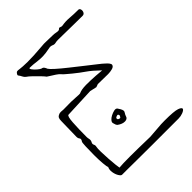

<svg xmlns="http://www.w3.org/2000/svg" viewBox="-191 -547 839 839"><g transform="rotate(-45 229.0 -127.5)"><path d="M414 197Q317 197 253.5 197Q190 197 152.5 196.5Q115 196 97 196Q79 196 73.5 196Q68 196 66 196Q60 196 53 184.5Q46 173 43.5 157Q41 141 47 129Q44 124 42 101Q40 78 40 48.5Q40 19 41 -4Q42 -27 44 -30Q52 -41 47 -47Q42 -53 42 -62L44 -159Q44 -170 47.5 -176.5Q51 -183 64 -187Q70 -188 72 -187.5Q74 -187 86 -186.5Q98 -186 133 -187Q146 -187 164.5 -185.5Q183 -184 187 -185Q204 -193 233.5 -193Q263 -193 290.5 -191Q318 -189 327 -188Q295 -219 273 -234Q251 -249 224 -271Q216 -278 205 -287Q194 -296 190 -301Q184 -309 171 -317.5Q158 -326 147.5 -332.5Q137 -339 136 -340Q132 -346 119.5 -359Q107 -372 93.5 -385Q80 -398 72 -403Q65 -408 61 -416.5Q57 -425 52 -431Q49 -434 53 -440.5Q57 -447 62 -448Q65 -449 77.5 -447Q90 -445 122 -444.5Q154 -444 213 -449Q229 -451 246.5 -450Q264 -449 283 -449Q292 -449 304.5 -446.5Q317 -444 321 -449Q325 -454 331 -451Q337 -448 343 -449Q365 -453 388.5 -451Q412 -449 438 -449Q447 -450 449.5 -441.5Q452 -433 448 -425Q444 -417 435 -417Q425 -417 382.5 -417.5Q340 -418 284 -419Q276 -419 267.5 -417Q259 -415 251 -419Q244 -422 237.5 -421.5Q231 -421 223 -419Q189 -412 158.5 -416Q128 -420 111 -420Q105 -419 111.5 -410Q118 -401 128.5 -392Q139 -383 145 -381Q153 -380 157 -374Q161 -368 163 -362Q167 -355 186 -338Q205 -321 231 -300.5Q257 -280 283.5 -259Q310 -238 330 -222.5Q350 -207 356 -201Q377 -183 375 -174Q373 -165 360 -161.5Q347 -158 334 -158L271 -159L257 -154L226 -161L86 -155Q78 -155 75.5 -118Q73 -81 73 -30Q73 -24 75 -15.5Q77 -7 72 2Q68 9 71.5 16Q75 23 73 30Q71 39 71.5 59.5Q72 80 73.5 103.5Q75 127 77 145Q79 163 80 166Q100 164 146 164Q192 164 270 166Q305 164 323 162Q341 160 365 160Q423 160 441.5 166.5Q460 173 457 181Q454 187 441 192Q428 197 414 197ZM206 28Q200 22 198 11Q194 2 203 -7Q208 -13 218.5 -18.5Q229 -24 240 -26.5Q251 -29 256 -23Q260 -17 264 -10.5Q268 -4 269 4Q269 8 265 14Q261 20 259 26Q256 40 240 40.5Q224 41 206 28ZM225 12Q230 15 234 15Q238 15 239 11Q240 9 241 7.5Q242 6 242 5Q242 3 241 1Q240 -1 239 -2Q237 -4 231.5 -2Q226 0 224 2Q222 4 223 7Q223 10 225 12Z"/></g></svg>

Font: Sankofa Display
Style: Regular
Weight: 400
Designer: Batsirai Madzonga
Foundry: Batsirai Madzonga
Version: Version 1.000; ttfautohint (v1.8.4.7-5d5b)